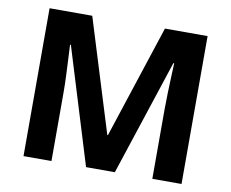

<svg xmlns="http://www.w3.org/2000/svg" viewBox="-78 -814 1099 913"><g transform="rotate(10 471.5 -357.0)"><path d="M392 0 220 -560H216Q217 -540 219 -500Q221 -460 223 -414.5Q225 -369 225 -332V0H90V-714H296L465 -168H468L647 -714H853V0H712V-338Q712 -372 713.5 -416Q715 -460 716.5 -499.5Q718 -539 719 -559H715L531 0Z"/></g></svg>

Font: Noto Sans Thaana
Style: Bold
Weight: 700
Designer: David Williams
Foundry: Google Inc.
Version: Version 3.001; ttfautohint (v1.8.4.7-5d5b)